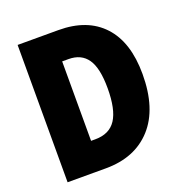

<svg xmlns="http://www.w3.org/2000/svg" viewBox="-129 -826 888 938"><g transform="rotate(-20 315.5 -357.0)"><path d="M589 -372Q589 -192 502 -96Q415 0 263 0H64V-714H276Q426 -714 507.5 -626Q589 -538 589 -372ZM405 -365Q405 -470 372.5 -517Q340 -564 274 -564H241V-151H263Q337 -151 371 -203Q405 -255 405 -365Z"/></g></svg>

Font: Noto Sans Lao UI Cond Blk
Style: Regular
Weight: 900
Width: 3
Designer: Monotype Design Team
Foundry: Monotype Imaging Inc.
Version: Version 2.000; ttfautohint (v1.8.4.7-5d5b)